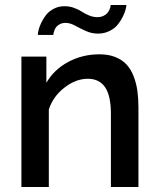

<svg xmlns="http://www.w3.org/2000/svg" viewBox="-20 -750 637 770"><path d="M243.2 -658.2Q230.5 -658.2 220.9 -653.6Q211.4 -648.9 206.3 -642.6Q201.2 -636.2 198.2 -628.4Q195.3 -620.6 194.6 -616.5Q193.8 -612.3 193.8 -609.9H131.8Q131.8 -617.2 134.8 -629.9Q137.7 -642.6 145.8 -659.4Q153.8 -676.3 165.3 -690.7Q176.8 -705.1 196 -715.1Q215.3 -725.1 238.8 -725.1Q258.8 -725.1 277.3 -718.3Q295.9 -711.4 308.3 -703.1Q320.8 -694.8 337.4 -688Q354 -681.2 370.1 -681.2Q383.8 -681.2 394.3 -686Q404.8 -690.9 410.2 -697.3Q415.5 -703.6 418.9 -711.2Q422.4 -718.8 423.1 -723.1Q423.8 -727.5 423.8 -730H486.8Q486.8 -723.6 483.6 -711.4Q480.5 -699.2 472.2 -682.4Q463.9 -665.5 451.7 -650.6Q439.5 -635.7 418.7 -625.5Q397.9 -615.2 373 -615.2Q347.2 -615.2 323.7 -626Q300.3 -636.7 280.5 -647.5Q260.7 -658.2 243.2 -658.2ZM535.2 0H424.8V-293Q424.8 -365.7 401.6 -399.9Q378.4 -434.1 332 -434.1Q284.2 -434.1 238.5 -398.7Q192.9 -363.3 175.8 -311V0H65.9V-522.9H166V-418Q196.3 -470.7 253.4 -501.5Q310.5 -532.2 378.9 -532.2Q415.5 -532.2 443.1 -521Q470.7 -509.8 488 -490.7Q505.4 -471.7 516.1 -443.6Q526.9 -415.5 531 -385.5Q535.2 -355.5 535.2 -318.8Z"/></svg>

Font: Rawline SemiBold
Style: Regular
Weight: 600
Designer: Matt McInerney, Pablo Impallari, Rodrigo Fuenzalida
Foundry: Matt McInerney, Pablo Impallari, Rodrigo Fuenzalida
Version: Version 4.020;PS 004.020;hotconv 1.0.88;makeotf.lib2.5.64775